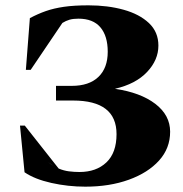

<svg xmlns="http://www.w3.org/2000/svg" viewBox="-20 -690 688 720"><path d="M312 -670Q384 -670 443.5 -653.5Q503 -637 538.5 -603.5Q574 -570 574 -519Q574 -465 531.5 -420Q489 -375 411 -357Q507 -343 562.5 -300.5Q618 -258 618 -196Q618 -134 576.5 -88Q535 -42 463 -16Q391 10 300 10Q235 10 172.5 -4Q110 -18 72 -44L55 -219H73L200 -58Q219 -50 238.5 -47.5Q258 -45 278 -45Q341 -45 379 -81Q417 -117 417 -187Q417 -313 254 -313H190V-368H249Q314 -368 349 -401.5Q384 -435 384 -496Q384 -555 356.5 -587.5Q329 -620 274 -620Q254 -620 240.5 -616Q227 -612 214 -604L95 -428H77L92 -622Q122 -638 152 -648.5Q182 -659 220 -664.5Q258 -670 312 -670ZM160 -82Q171 -74 181 -68Z"/></svg>

Font: Spectral ExtraBold
Style: Regular
Weight: 800
Designer: Jean-Baptiste Levee
Foundry: Production Type
Version: Version 2.001